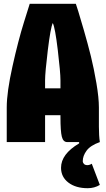

<svg xmlns="http://www.w3.org/2000/svg" viewBox="-20 -740 550 1000"><path d="M214.8 -279.8H294.9V-321.8Q294.9 -362.3 281 -479Q267.1 -595.7 254.9 -620.1Q243.2 -595.7 229 -478.5Q214.8 -361.3 214.8 -321.8ZM15.1 0V-180.2Q15.1 -260.3 45.2 -395.3Q75.2 -530.3 105 -625L134.8 -720.2H375Q379.9 -705.6 387.9 -680.2Q396 -654.8 416.7 -583Q437.5 -511.2 453.4 -447Q469.2 -382.8 482.2 -306.6Q495.1 -230.5 495.1 -180.2V-80.1Q495.1 -33.2 500 0Q450.7 17.6 430.9 44.7Q411.1 71.8 411.1 99.1Q411.1 107.4 417.2 113.8Q423.3 120.1 435.1 120.1Q446.3 120.1 458 112.8L500 223.1Q471.7 240.2 437 240.2Q374.5 240.2 336.2 210.9Q297.9 181.6 297.9 133.8Q297.9 62.5 392.1 6.8V0H330.1Q309.1 0 302 -28.1Q294.9 -56.2 294.9 -129.9V-140.1H214.8V0Z"/></svg>

Font: Mikodacs
Style: Regular
Weight: 400
Designer: gluk (gluksza@wp.pl)
Foundry: gluk (gluksza@wp.pl)
Version: Version 0.28